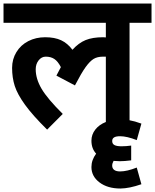

<svg xmlns="http://www.w3.org/2000/svg" viewBox="-40 -705 882 1092"><path d="M696.8 -21Q725.6 -16.1 764.2 -2L737.8 91.8Q681.6 69.8 643.1 69.8Q620.1 69.8 609.1 76.4Q598.1 83 598.1 97.2Q598.1 113.3 611.1 120.1Q624 127 650.9 127Q676.8 127 706.1 123V207Q668 211.9 641.1 211.9Q627.9 211.9 606 210Q598.1 224.1 598.1 236.8Q598.1 252.9 609.6 261.5Q621.1 270 643.1 270Q682.1 270 737.8 248L764.2 342.8Q695.3 366.7 645 367.2Q571.8 367.2 525.9 332.5Q480 297.9 480 245.1Q480 205.1 506.8 168.9Q480 140.1 480 95.2Q480 60.1 502 32Q523.9 3.9 562 -11.2V-382.8H545.9Q513.7 -382.8 492.4 -369.9Q471.2 -356.9 447 -323.5Q422.9 -290 386.2 -219.2L280.8 -274.9L306.2 -323.2Q289.1 -356.4 269 -369.6Q249 -382.8 220.2 -382.8Q196.3 -382.8 179.7 -361.8Q163.1 -340.8 163.1 -311Q163.1 -256.8 196.5 -200Q230 -143.1 316.9 -57.1L228 32.2Q145 -49.8 102.1 -109.4Q59.1 -168.9 43.9 -216.1Q28.8 -263.2 28.8 -318.8Q28.8 -368.7 53.5 -408.9Q78.1 -449.2 121.1 -471.2Q164.1 -493.2 216.8 -493.2Q271 -493.2 307.6 -476.1Q344.2 -459 372.1 -421.9Q407.2 -460.9 447 -477.1Q486.8 -493.2 545.9 -493.2L562 -492.2V-575.2H-20V-685.1H821.8V-575.2H696.8Z"/></svg>

Font: Sarala
Style: Bold
Weight: 700
Designer: Andres Torresi
Foundry: Huerta Tipografica
Version: Version 1.004;PS 001.003;hotconv 1.0.70;makeotf.lib2.5.58329